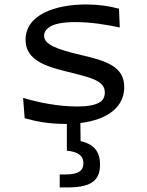

<svg xmlns="http://www.w3.org/2000/svg" viewBox="-20 -545 660 860"><path d="M366 -525C226 -525 94.5 -478.5 94.5 -367C94.5 -291 156 -255 261 -229C381 -198.5 449.5 -187 449.5 -131C449.5 -111.5 442 -97 428.5 -88C405 -73 369.5 -68 327 -68C241 -68 154 -85.5 83.5 -106.5L90.5 -15.5C137.5 -2 197 10 270.5 10H279.5V130C325 134.5 353.5 149 353.5 186.5C353.5 218 334 236.5 272 236.5H247.5V294.5H284.5C396.5 294.5 428 256.5 428 192.5C428 129 396.5 100 341 87L340 6C466.5 -9.5 536.5 -68.5 536.5 -154.5C536.5 -248 454.5 -272.5 345.5 -298C230 -325 177.5 -346.5 177.5 -385C177.5 -399.5 184.5 -412 198.5 -422C221.5 -438.5 261.5 -446 316.5 -446C387.5 -446 451 -435.5 516.5 -422L513 -506C469 -518 421 -525 366 -525Z"/></svg>

Font: Monaspace Argon
Style: Regular
Weight: 400
Designer: Riley Cran & the Lettermatic Team
Foundry: Lettermatic
Version: Version 1.200 (Monaspace Argon)